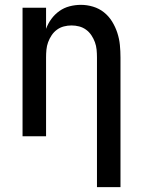

<svg xmlns="http://www.w3.org/2000/svg" viewBox="-20 -562 590 792"><path d="M380 210V-325Q380 -341 378.5 -357Q377 -373 371.5 -388Q366 -403 357 -416.5Q348 -430 335 -439.5Q322 -449 306.5 -453Q291 -457 275 -457Q259 -457 243.5 -453Q228 -449 215 -439.5Q202 -430 193 -416.5Q184 -403 178.5 -388Q173 -373 171.5 -357Q170 -341 170 -325V0H73V-530H170V-443Q178 -465 192 -484Q206 -503 225 -516.5Q244 -530 267 -536Q290 -542 314 -542Q339 -542 364 -534.5Q389 -527 409 -511Q429 -495 442.5 -473Q456 -451 464 -426.5Q472 -402 474.5 -376.5Q477 -351 477 -325V210Z"/></svg>

Font: Lode Dark
Style: Bold
Weight: 700
Monospace: yes
Designer: Belleve Invis
Foundry: Belleve Invis
Version: Version 29.2.0; ttfautohint (v1.8.3)